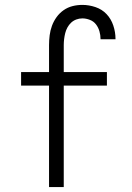

<svg xmlns="http://www.w3.org/2000/svg" viewBox="-20 -763 540 783"><path d="M180 0V-414H66V-469H180V-579Q180 -599 182.5 -619Q185 -639 192 -658Q199 -677 211 -693.5Q223 -710 239.5 -721.5Q256 -733 275.5 -738Q295 -743 316 -743Q343 -743 369.5 -734Q396 -725 414.5 -705.5Q433 -686 442 -659Q451 -632 451 -605V-603H390V-604Q390 -620 385.5 -635.5Q381 -651 371.5 -663.5Q362 -676 346.5 -682Q331 -688 316 -688Q303 -688 291 -683.5Q279 -679 270 -670.5Q261 -662 255 -651Q249 -640 246 -628Q243 -616 241.5 -603.5Q240 -591 240 -579V-469H416V-414H240V0Z"/></svg>

Font: Iosevka Light
Style: Regular
Weight: 300
Monospace: yes
Designer: Belleve Invis
Foundry: Belleve Invis
Version: Version 32.5.0; ttfautohint (v1.8.4)